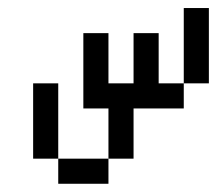

<svg xmlns="http://www.w3.org/2000/svg" viewBox="-20 -395 540 478"><path d="M500 -187.5H437.5V-375H500ZM62.5 -187.5H125V0H62.5ZM125 0H250V62.5H125ZM187.5 -312.5H250V-187.5H312.5V-312.5H375V-187.5H437.5V-125H312.5V0H250V-125H187.5Z"/></svg>

Font: 寒蝉点阵体 16px
Style: Regular
Weight: 400
Designer: Designed by Warren2060
Foundry: ChillType
Version: Version 1.000